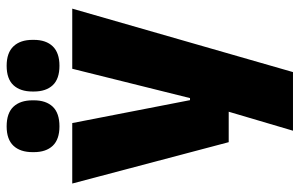

<svg xmlns="http://www.w3.org/2000/svg" viewBox="-182 -548 902 578"><g transform="rotate(-90 269.0 -259.0)"><path d="M256.5 -138H347.5L252.5 -97L351 -492.5H532L341 172H164.5L241 -87L325 -21.5H130L5.5 -492.5H187.5ZM177.5 -531Q138.5 -531 119.2 -551.2Q100 -571.5 100 -608V-612Q100 -649 119.2 -669.5Q138.5 -690 177.5 -690Q217.5 -690 236.8 -669.5Q256 -649 256 -612V-608Q256 -571.5 236.8 -551.2Q217.5 -531 177.5 -531ZM360 -531Q320.5 -531 301.5 -551.2Q282.5 -571.5 282.5 -608V-612Q282.5 -649 301.5 -669.5Q320.5 -690 360 -690Q399 -690 418.5 -669.5Q438 -649 438 -612V-608Q438 -571.5 418.5 -551.2Q399 -531 360 -531Z"/></g></svg>

Font: Anek Devanagari ExtraBold
Style: Regular
Weight: 800
Designer: Kailash Malviya (Devanagari) & Yesha Goshar (Latin)
Foundry: Ek Type
Version: Version 1.003